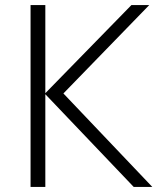

<svg xmlns="http://www.w3.org/2000/svg" viewBox="-20 -734 621 754"><path d="M578 0H505L158 -364V0H100V-714H158V-368L496 -714H566L229 -367Z"/></svg>

Font: BC Sans Light
Style: Regular
Weight: 300
Designer: Monotype Design Team
Foundry: Monotype Imaging Inc.
Version: Version 2.000;GOOG;noto-source:20170915:90ef993387c0